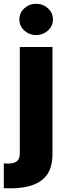

<svg xmlns="http://www.w3.org/2000/svg" viewBox="-50 -795 353 1019"><path d="M55.2 19V-545.4H228.5V22.9Q228.5 89.4 201.2 129.9Q173.8 169.4 123.5 187Q73.7 204.6 5.4 204.6Q-6.8 204.6 -12.2 204.1Q-14.6 204.1 -20.5 204.1Q-26.4 204.1 -29.8 203.6V71.8Q-27.8 71.8 -24.2 72Q-20.5 72.3 -18.6 72.8Q-15.1 73.2 -8.3 73.2Q26.4 73.2 41 59.6Q55.2 46.4 55.2 19ZM141.6 -608.9Q105.5 -608.9 78.6 -633.3Q52.7 -657.2 52.7 -691.9Q52.7 -726.6 78.6 -750.5Q105.5 -774.9 141.6 -774.9Q178.2 -774.9 205.1 -750.5Q231 -726.6 231 -691.9Q231 -657.2 205.1 -633.3Q178.2 -608.9 141.6 -608.9Z"/></svg>

Font: My Font
Style: Regular
Weight: 500
Designer: Rasmus Andersson
Foundry: rsms
Version: Version 0.001